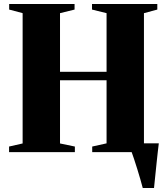

<svg xmlns="http://www.w3.org/2000/svg" viewBox="-20 -763 835 963"><path d="M696 180Q691.5 162.5 684.2 137.2Q677 112 668.5 84.8Q660 57.5 652.2 34Q644.5 10.5 639.5 -2.5L620.5 -44H776.5Q774 -25.5 771.5 -2.2Q769 21 766.2 46.8Q763.5 72.5 761 97.2Q758.5 122 756.2 143.5Q754 165 752.5 180ZM93.5 -43.5V-697L26 -715V-743H354V-715L281 -697V-403H514.5V-697L441.5 -715V-743H769V-715L702 -697V-43.5L770 -28V0H442.5V-28L514.5 -44V-360.5H281V-43.5L355.5 -28V0H25.5V-28Z"/></svg>

Font: Merriweather 120pt Black
Style: Regular
Weight: 900
Designer: Eben Sorkin
Foundry: Eben Sorkin
Version: Version 2.100